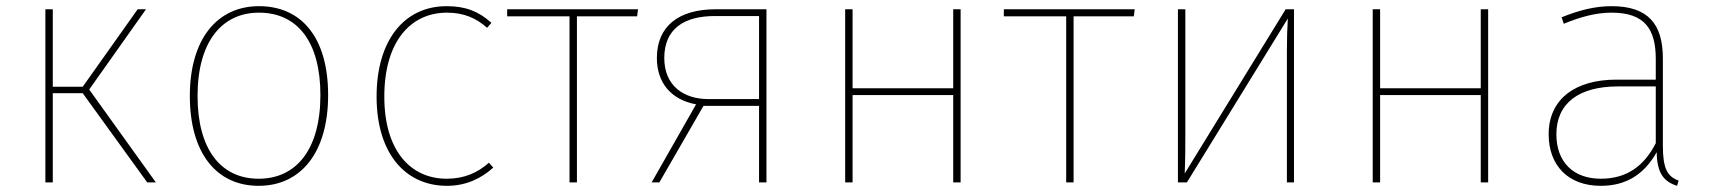

<svg xmlns="http://www.w3.org/2000/svg" viewBox="-20 -591 5535 622"><path d="M453 -561H426L248 -310H151V-561H127V0H151V-289H248L457 0H485L269 -301Z M819 -571C684 -571 595 -465 595 -280C595 -98 679 11 818 11C954 11 1043 -96 1043 -283C1043 -469 957 -571 819 -571ZM819 -550C944 -550 1018 -455 1018 -283C1018 -107 940 -12 818 -12C694 -12 620 -109 620 -280C620 -456 699 -550 819 -550Z M1427 -571C1289 -571 1200 -460 1200 -278C1200 -94 1293 11 1428 11C1490 11 1539 -13 1578 -48L1564 -64C1528 -32 1485 -12 1427 -12C1310 -12 1225 -103 1225 -278C1225 -455 1309 -550 1428 -550C1483 -550 1523 -532 1558 -501L1572 -517C1530 -555 1487 -571 1427 -571Z M2047 -561H1623V-538H1825V0H1849V-538H2044Z M2299 -561C2177 -561 2108 -505 2108 -403C2108 -324 2153 -268 2235 -253L2091 0H2116L2259 -248H2439V0H2463V-561ZM2275 -270C2195 -270 2132 -313 2132 -403C2132 -496 2194 -540 2299 -539H2439V-270Z M3068 0H3092V-561H3068V-305H2742V-561H2718V0H2742V-283H3068Z M3656 -561H3232V-538H3434V0H3458V-538H3653Z M4172 -561H4145L3818 -29C3820 -79 3820 -117 3820 -158V-561H3796V0H3825L4152 -531C4150 -496 4149 -464 4149 -426V0H4172Z M4777 0H4801V-561H4777V-305H4451V-561H4427V0H4451V-283H4777Z M5367 -119V-402C5367 -512 5320 -571 5201 -571C5147 -571 5096 -558 5039 -535L5046 -514C5102 -537 5151 -550 5201 -550C5308 -550 5344 -497 5344 -400V-333H5216C5083 -333 4997 -270 4997 -156C4997 -56 5059 11 5166 11C5249 11 5307 -27 5347 -98C5348 -31 5369 -3 5413 11L5418 -6C5382 -19 5367 -44 5367 -119ZM5166 -12C5076 -12 5022 -67 5022 -156C5022 -258 5097 -311 5221 -311H5344V-127C5307 -55 5252 -12 5166 -12Z"/></svg>

Font: Glow Sans SC Normal Thin
Style: Regular
Weight: 100
Designer: Ryoko NISHIZUKA (kana, bopomofo & ideographs); Paul D. Hunt (Latin, Greek & Cyrillic); Sandoll Communications, Soo-young
Version: Version 0.93